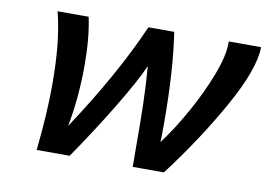

<svg xmlns="http://www.w3.org/2000/svg" viewBox="-60 -581 936 672"><g transform="rotate(10 408.5 -245.5)"><path d="M529.3 -170.4Q529.3 -125 528.3 -102.1Q569.3 -156.7 609.6 -229Q649.9 -301.3 676.3 -370.4Q702.6 -439.5 702.6 -484.4V-490.7H817.4Q816.9 -413.6 740.5 -276.4Q664.1 -139.2 558.6 0H447.8L447.3 -65.9Q447.3 -154.3 445.6 -222.2Q443.8 -290 438.5 -356.9Q415 -301.8 352.3 -198.5Q289.6 -95.2 223.6 0H106.4Q120.6 -131.8 120.6 -235.4Q120.6 -311.5 114.3 -374.3Q107.9 -437 94.2 -490.7H204.6Q220.2 -418.5 220.2 -319.8Q220.2 -264.6 215.1 -208.3Q210 -151.9 200.2 -102.1Q267.6 -203.1 323.5 -303.5Q379.4 -403.8 417 -490.7H508.8Q529.3 -355 529.3 -170.4Z"/></g></svg>

Font: Lesson One Medium
Style: Italic
Weight: 500
Italic angle: -14°
Designer: But Ko, Victor Gaultney, Annie Olsen, Julie Remington, Don Collingsworth, Eric Hays, Becca Hirsbrunner
Version: Version 1.100